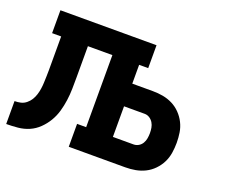

<svg xmlns="http://www.w3.org/2000/svg" viewBox="-92 -658 934 796"><g transform="rotate(20 375.0 -260.0)"><path d="M0 0V-101Q14 -101 27 -104Q40 -107 51 -116Q62 -125 69 -136.5Q76 -148 80 -161Q84 -174 86 -187.5Q88 -201 88.5 -214.5Q89 -228 89.5 -242Q90 -256 90 -269V-419H50V-520H474V-419H434V-336H525Q548 -336 570 -332Q592 -328 612 -318Q632 -308 648 -291.5Q664 -275 674 -255Q684 -235 687.5 -213Q691 -191 691 -168Q691 -146 687.5 -123.5Q684 -101 674 -81Q664 -61 648 -44.5Q632 -28 612 -18Q592 -8 570 -4Q548 0 525 0H276V-101H316V-419H208V-281Q208 -256 207.5 -230.5Q207 -205 203.5 -179.5Q200 -154 193 -129.5Q186 -105 173 -83Q160 -61 141.5 -43Q123 -25 100 -15Q77 -5 51 -2.5Q25 0 0 0ZM434 -101H525Q537 -101 547 -107Q557 -113 563 -123Q569 -133 571 -145Q573 -157 573 -168Q573 -180 571 -191.5Q569 -203 563 -213Q557 -223 547 -229.5Q537 -236 525 -236H434Z"/></g></svg>

Font: Iosevka Plex Etoile
Style: Bold
Weight: 700
Designer: Belleve Invis
Foundry: Belleve Invis
Version: Version 25.1.1; ttfautohint (v1.8.4)